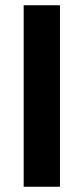

<svg xmlns="http://www.w3.org/2000/svg" viewBox="-20 -710 318 730"><path d="M70 0V-690H208V0Z"/></svg>

Font: TypoPRO Titillium Text
Style: 999 wt
Weight: 900
Designer: Accademia di Belle Arti di Urbino and others
Foundry: Accademia di Belle Arti di Urbino and others.
Version: Version 25.000